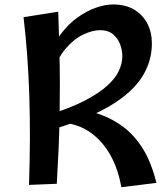

<svg xmlns="http://www.w3.org/2000/svg" viewBox="-20 -804 736 840"><path d="M221 -240.8 189 -300.2Q287 -330.8 350.5 -363.6Q414 -396.5 450.1 -429.9Q486.2 -463.2 500.8 -495.6Q515.2 -528 515.2 -557.8Q515.2 -585 505.1 -611.1Q495 -637.2 473.9 -654.6Q452.8 -672 418.5 -672Q383.5 -672 342.4 -651.9Q301.2 -631.8 265.9 -589.6Q230.5 -547.5 211 -482.5L191.2 -547.2Q212 -609.5 245.6 -654.4Q279.2 -699.2 319.6 -727.9Q360 -756.5 400.1 -770.5Q440.2 -784.5 474.8 -784.5Q529.2 -784.5 567 -761.9Q604.8 -739.2 624.6 -700.9Q644.5 -662.5 644.5 -613.8Q644.5 -535.8 602.2 -468.4Q560 -401 467.1 -344.4Q374.2 -287.8 221 -240.8ZM107 5Q110.2 -96 110.8 -192.5Q111.2 -289 108.4 -380.9Q105.5 -472.8 99.1 -559.8Q92.8 -646.8 83 -728.8L234.8 -752.8Q237.8 -663.5 239.8 -585.9Q241.8 -508.2 241.9 -437.1Q242 -366 240.8 -296.1Q239.5 -226.2 236.4 -153.9Q233.2 -81.5 228.5 0ZM510.8 15Q497.2 -63.5 463.8 -123.9Q430.2 -184.2 379.5 -221.6Q328.8 -259 262.5 -266.5L303 -335Q363 -323.2 418.6 -303.2Q474.2 -283.2 521.6 -247.2Q569 -211.2 605.6 -152.5Q642.2 -93.8 664.2 -3.8Z"/></svg>

Font: Marhey Light
Style: Regular
Weight: 300
Designer: Nur Syamsi & Bustanul Arifin
Foundry: Namelatype
Version: Version 1.000